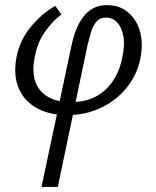

<svg xmlns="http://www.w3.org/2000/svg" viewBox="-20 -445 612 754"><path d="M143 289 261 -267Q268 -301 279.5 -329.5Q291 -358 307.5 -379.5Q324 -401 347 -413Q370 -425 400 -425Q438 -425 466 -408.5Q494 -392 512 -363Q530 -334 535 -296Q540 -258 531 -214Q518 -150 476.5 -99.5Q435 -49 375 -21Q315 7 244 7Q190 7 148 -9.5Q106 -26 79.5 -56.5Q53 -87 44 -129Q35 -171 45 -222Q59 -290 102.5 -341.5Q146 -393 197 -422L221 -388Q191 -367 159 -323.5Q127 -280 116 -219Q105 -161 119.5 -122.5Q134 -84 169.5 -64Q205 -44 257 -44Q317 -44 358.5 -67Q400 -90 426 -131Q452 -172 461 -223Q471 -271 464 -305.5Q457 -340 439 -358Q421 -376 397 -376Q372 -376 358 -359Q344 -342 337 -317.5Q330 -293 324 -269L207 289Z"/></svg>

Font: Ysabeau Infant Medium
Style: Italic
Weight: 500
Italic angle: -12°
Designer: Christian Thalmann (Catharsis Fonts)
Version: Version 2.001;gftools[0.9.30]; featfreeze: ss01,ss02,lnum